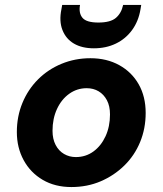

<svg xmlns="http://www.w3.org/2000/svg" viewBox="-20 -743 656 775"><path d="M268 12Q202 12 152.5 -17Q103 -46 75.5 -96.5Q48 -147 48 -210Q48 -273 70.5 -327.5Q93 -382 133.5 -422.5Q174 -463 228.5 -485.5Q283 -508 345 -508Q411 -508 461.5 -480Q512 -452 540 -402.5Q568 -353 568 -287Q568 -224 545.5 -169.5Q523 -115 481.5 -74.5Q440 -34 386 -11Q332 12 268 12ZM286 -109Q326 -109 357 -131.5Q388 -154 406 -193Q424 -232 424 -281Q424 -315 411.5 -338.5Q399 -362 378 -374.5Q357 -387 330 -387Q291 -387 259.5 -364.5Q228 -342 210 -303Q192 -264 192 -215Q192 -182 204.5 -158Q217 -134 238.5 -121.5Q260 -109 286 -109ZM359 -548Q311 -548 278.5 -567Q246 -586 232 -622Q218 -658 228 -706L231 -723H303Q297 -690 313 -671Q329 -652 377 -652Q426 -652 448 -671Q470 -690 477 -723H550L547 -705Q539 -657 513 -621.5Q487 -586 447.5 -567Q408 -548 359 -548Z"/></svg>

Font: DM Sans 24pt ExtraBold
Style: Italic
Weight: 800
Italic angle: -10°
Designer: Colophon Foundry, Jonny Pinhorn
Foundry: Colophon Foundry
Version: Version 4.004;gftools[0.9.30]